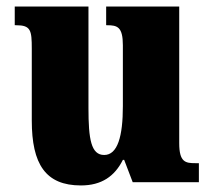

<svg xmlns="http://www.w3.org/2000/svg" viewBox="-20 -556 651 586"><path d="M227 10C290 10 330 -18 355 -68H359L385 0H587V-58H576C546 -58 527 -61 527 -119V-536H304V-479H307C338 -479 355 -474 355 -418V-232C355 -140 339 -83 298 -83C258 -83 250 -131 250 -226V-536H25V-479H29C74 -479 77 -464 77 -407V-188C77 -55 119 10 227 10Z"/></svg>

Font: Noto Serif Tamil Condensed Black
Style: Regular
Weight: 900
Width: 3
Designer: Indian Type Foundry, Tom Grace, and the Monotype Design Team
Foundry: Monotype Imaging Inc.
Version: Version 2.004